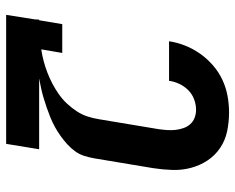

<svg xmlns="http://www.w3.org/2000/svg" viewBox="-92 -692 783 640"><g transform="rotate(90 300.0 -371.5)"><path d="M29 0 44 -95 45 -110H47L60 -187H156L144 -117Q164 -120 183 -125Q202 -130 221.5 -137.5Q241 -145 259 -154.5Q277 -164 294 -176Q311 -188 325 -203Q339 -218 350.5 -235.5Q362 -253 368 -272Q374 -291 377 -310L410 -508Q412 -522 413 -536.5Q414 -551 412.5 -564.5Q411 -578 406.5 -591Q402 -604 393.5 -613.5Q385 -623 372.5 -628Q360 -633 345 -633Q328 -633 310.5 -626.5Q293 -620 280 -607Q267 -594 259 -577Q251 -560 249 -543H117Q121 -570 131.5 -596.5Q142 -623 158.5 -646.5Q175 -670 197.5 -689.5Q220 -709 246 -721Q272 -733 299.5 -738Q327 -743 354 -743Q387 -743 417.5 -736.5Q448 -730 473 -713Q498 -696 514.5 -671Q531 -646 539 -616Q547 -586 546 -554Q545 -522 540 -490L507 -292Q504 -276 499 -260Q494 -244 483.5 -229.5Q473 -215 459.5 -203Q446 -191 432 -181Q418 -171 402.5 -162.5Q387 -154 371 -147.5Q355 -141 339 -135.5Q323 -130 306.5 -125Q290 -120 273.5 -116.5Q257 -113 241 -110H477L459 0Z"/></g></svg>

Font: Iosevka HT Extrabold Extended
Style: Italic
Weight: 800
Width: 7
Italic angle: -9°
Monospace: yes
Designer: Belleve Invis
Foundry: Belleve Invis
Version: Version 32.3.0; ttfautohint (v1.8.4)